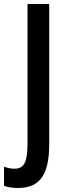

<svg xmlns="http://www.w3.org/2000/svg" viewBox="-71 -734 329 956"><path d="M18 202C119 202 174 147 174 -15V-714H66V-18C66 74 48 106 2 106C-18 106 -35 102 -51 96V191C-30 199 -8 202 18 202Z"/></svg>

Font: Noto Sans Display Condensed Medium
Style: Regular
Weight: 500
Width: 3
Designer: Monotype Design Team
Foundry: Monotype Imaging Inc.
Version: Version 1.900